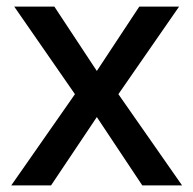

<svg xmlns="http://www.w3.org/2000/svg" viewBox="-20 -559 583 579"><path d="M206 -275 14 0H134L272 -206L409 0H529L337 -275L520 -539H400L272 -345L144 -539H23Z"/></svg>

Font: Noto Sans Devanagari UI Medium
Style: Regular
Weight: 500
Designer: Jelle Bosma - Monotype Design Team
Foundry: Monotype Imaging Inc.
Version: Version 2.004